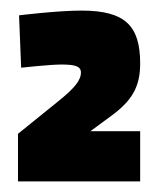

<svg xmlns="http://www.w3.org/2000/svg" viewBox="-20 -821 305 363"><path d="M245 -478V-573H151L189 -601C229 -630 245 -656 245 -701C245 -772 217 -801 134 -801C89 -801 16 -792 16 -792L20 -693C20 -693 74 -699 96 -699C121 -699 133 -696 133 -684C133 -669 121 -654 87 -627L14 -568V-478Z"/></svg>

Font: TitilliumMaps29L
Style: 999 wt
Weight: 900
Designer: Campivisivi
Foundry: Accademia di Belle Arti di Urbino and students of MA course of Visual design